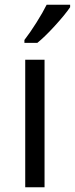

<svg xmlns="http://www.w3.org/2000/svg" viewBox="-20 -786 314 806"><path d="M167 0H85.9V-535.2H167ZM82.5 -618.2Q106 -648.4 133.1 -691.4Q160.2 -734.4 175.8 -766.1H274.4V-755.9Q252.9 -724.1 210.4 -677.7Q168 -631.3 136.7 -606H82.5Z"/></svg>

Font: f5_51262 
Style: Regular
Weight: 400
Foundry: Ascender Corporation
Version: Version 1.10